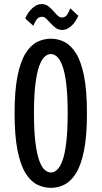

<svg xmlns="http://www.w3.org/2000/svg" viewBox="-20 -892 490 923"><path d="M224.6 11Q190.3 11 158.9 -4.5Q127.6 -20 103.1 -59Q78.6 -98 64.4 -168.3Q50.1 -238.6 50.1 -348Q50.1 -457.1 64.4 -527.1Q78.6 -597 103.1 -636Q127.6 -675 158.9 -690.5Q190.3 -706 224.6 -706Q258.6 -706 289.7 -690.5Q320.8 -675 345.3 -636Q369.8 -597 383.9 -527.1Q398 -457.1 398 -348Q398 -238.6 383.9 -168.3Q369.8 -98 345.3 -59Q320.8 -20 289.7 -4.5Q258.6 11 224.6 11ZM224.6 -62.7Q240 -62.7 254.4 -75.7Q268.7 -88.6 280.4 -120.3Q292 -152 298.6 -207.5Q305.3 -263.1 305.3 -348Q305.3 -432.6 298.6 -487.9Q292 -543.2 280.4 -574.8Q268.7 -606.4 254.4 -619.3Q240 -632.3 224.6 -632.3Q209.1 -632.3 194.6 -619.3Q180.1 -606.4 168.6 -574.8Q157.1 -543.2 150.2 -487.9Q143.3 -432.6 143.3 -348Q143.3 -263.1 150.2 -207.5Q157.1 -152 168.6 -120.3Q180.1 -88.6 194.6 -75.7Q209.1 -62.7 224.6 -62.7ZM277.9 -748.1Q261.4 -748.1 248.2 -757.7Q235 -767.3 223.9 -779.7Q212.8 -792.1 202.8 -801.7Q192.8 -811.3 182.5 -811.3Q164.8 -811.3 155.4 -797.2Q145.9 -783.2 140.3 -768L101.5 -803Q102.7 -807.6 108.8 -818.8Q114.8 -829.9 125.2 -842.3Q135.7 -854.6 149.9 -863.5Q164.1 -872.4 181.3 -872.4Q197.8 -872.4 211.1 -862.8Q224.5 -853.1 235.6 -840.1Q246.7 -827.2 256.8 -817.5Q266.8 -807.9 277.1 -807.9Q294.4 -807.9 303.3 -822.1Q312.3 -836.4 317.7 -852.1L356.5 -816.1Q354.8 -811.8 348.9 -800.7Q343 -789.6 332.9 -777.5Q322.8 -765.4 309.1 -756.8Q295.4 -748.1 277.9 -748.1Z"/></svg>

Font: League Mono Thin Condensed
Style: Regular
Weight: 100
Width: 1
Designer: Tyler Finck
Foundry: The League of Moveable Type / Tyler Finck
Version: Version 2.300;RELEASE